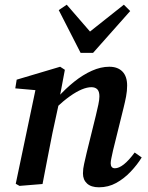

<svg xmlns="http://www.w3.org/2000/svg" viewBox="-20 -783 631 817"><path d="M63 8 47 -1 135 -420 170 -396 45 -407 51 -444 236 -499 256 -486 232 -358V-350L203 -216Q192 -163 182 -109Q172 -55 161 0ZM401 14Q368 14 350.5 -2Q333 -18 333 -45Q333 -65 338 -86Q343 -107 349 -134L388 -292Q394 -317 398.5 -338Q403 -359 403 -373Q403 -394 394 -403Q385 -412 369 -412Q351 -412 328 -402.5Q305 -393 277.5 -373.5Q250 -354 217 -323L214 -367H224Q259 -406 296 -435.5Q333 -465 371 -482Q409 -499 445 -499Q481 -499 501 -478.5Q521 -458 521 -419Q521 -396 516.5 -372.5Q512 -349 506 -325L461 -143Q457 -124 454 -110.5Q451 -97 451 -88Q451 -78 455.5 -72.5Q460 -67 469 -67Q486 -67 507 -83.5Q528 -100 553 -134L583 -113Q564 -82 536 -52.5Q508 -23 474.5 -4.5Q441 14 401 14ZM264 -763 387 -621H328L507 -763L534 -736L376 -558H323L230 -740Z"/></svg>

Font: Source Serif 4 18pt SemiBold
Style: Italic
Weight: 600
Italic angle: -12°
Designer: Frank Grießhammer
Foundry: Adobe Systems Incorporated
Version: Version 4.004;hotconv 1.0.116;makeotfexe 2.5.65601